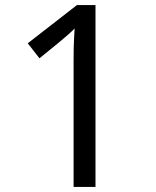

<svg xmlns="http://www.w3.org/2000/svg" viewBox="-20 -734 612 754"><path d="M355 0H269V-499Q269 -528 269.5 -548Q270 -568 271 -585.5Q272 -603 273 -622Q257 -606 244 -595Q231 -584 211 -567L135 -505L89 -564L282 -714H355Z"/></svg>

Font: uguzrati85
Style: Book
Weight: 400
Designer: Jelle Bosma - Monotype Design Team, Universal Thirst
Foundry: Monotype Imaging Inc.
Version: Version 2.106